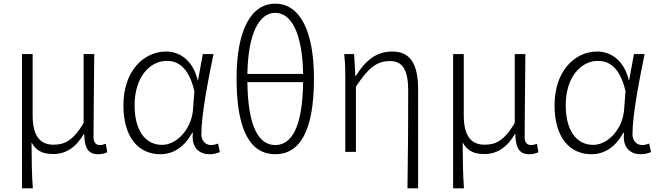

<svg xmlns="http://www.w3.org/2000/svg" viewBox="-20 -828 3590 1047"><path d="M100 199H159C153 111 153 66 152 -51C181 1 221 12 273 12C336 12 393 -22 437 -97H439C441 -20 461 13 515 13C537 13 553 8 565 2L557 -44C543 -39 535 -37 525 -37C505 -37 490 -50 490 -78C490 -225 493 -379 494 -533H436V-158C376 -54 325 -39 271 -39C191 -39 158 -97 158 -199V-533H100Z M854 13C926 13 986 -27 1028 -104H1032C1022 -26 1064 13 1122 13C1148 13 1166 7 1179 1L1169 -45C1158 -41 1144 -37 1131 -37C1102 -37 1078 -59 1078 -95C1078 -201 1114 -385 1144 -533H1086L1060 -391H1058C1030 -505 955 -547 886 -547C763 -547 653 -440 653 -254C653 -78 736 13 854 13ZM864 -38C769 -38 714 -121 714 -254C714 -410 799 -496 889 -496C941 -496 1007 -472 1040 -331L1032 -226C1023 -124 944 -38 864 -38Z M1633 -380C1630 -130 1568 -37 1481 -37C1394 -37 1332 -130 1329 -380ZM1329 -425C1333 -650 1395 -758 1481 -758C1567 -758 1629 -650 1633 -425ZM1481 -808C1348 -808 1270 -662 1270 -400C1270 -111 1348 13 1481 13C1614 13 1692 -111 1692 -400C1692 -662 1614 -808 1481 -808Z M2202 199H2260V-341C2260 -478 2218 -547 2120 -547C2039 -547 1979 -508 1920 -413H1918L1911 -533H1857C1863 -479 1863 -438 1863 -395V0H1921V-356C1992 -463 2038 -495 2107 -495C2177 -495 2206 -444 2206 -333C2206 -165 2205 22 2202 199Z M2451 199H2510C2504 111 2504 66 2503 -51C2532 1 2572 12 2624 12C2687 12 2744 -22 2788 -97H2790C2792 -20 2812 13 2866 13C2888 13 2904 8 2916 2L2908 -44C2894 -39 2886 -37 2876 -37C2856 -37 2841 -50 2841 -78C2841 -225 2844 -379 2845 -533H2787V-158C2727 -54 2676 -39 2622 -39C2542 -39 2509 -97 2509 -199V-533H2451Z M3205 13C3277 13 3337 -27 3379 -104H3383C3373 -26 3415 13 3473 13C3499 13 3517 7 3530 1L3520 -45C3509 -41 3495 -37 3482 -37C3453 -37 3429 -59 3429 -95C3429 -201 3465 -385 3495 -533H3437L3411 -391H3409C3381 -505 3306 -547 3237 -547C3114 -547 3004 -440 3004 -254C3004 -78 3087 13 3205 13ZM3215 -38C3120 -38 3065 -121 3065 -254C3065 -410 3150 -496 3240 -496C3292 -496 3358 -472 3391 -331L3383 -226C3374 -124 3295 -38 3215 -38Z"/></svg>

Font: Noto Sans T Chinese Light
Style: Regular
Weight: 300
Designer: Ryoko NISHIZUKA (kana & ideographs); Paul D. Hunt (Latin, Greek & Cyrillic); Wenlong ZHANG (bopomofo); Sandoll Communica
Foundry: Adobe Systems Incorporated
Version: Version 1.000;PS 1;hotconv 1.0.78;makeotf.lib2.5.61930